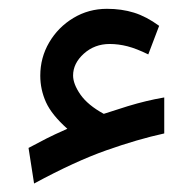

<svg xmlns="http://www.w3.org/2000/svg" viewBox="-20 -382 445 440"><path d="M147.5 -209Q147.5 -189.5 164.3 -165.3Q181.2 -141.1 217.8 -121.1Q250.5 -131.8 272.9 -138.7Q295.4 -145.5 314.7 -150.1Q334 -154.8 356.4 -158.7V-76.2Q295.9 -63 223.9 -37.6Q151.9 -12.2 58.1 38.6L45.4 -43Q70.3 -56.2 86.4 -64.5Q102.5 -72.8 134.3 -86.9Q98.6 -118.7 85.4 -147.7Q72.3 -176.8 72.3 -208.5Q72.3 -250 92.8 -284.9Q113.3 -319.8 148.2 -340.8Q183.1 -361.8 225.1 -361.8Q258.8 -361.8 287.1 -353Q315.4 -344.2 344.7 -322.8L319.8 -257.3Q293 -270.5 272.2 -275.9Q251.5 -281.2 231.4 -281.2Q196.8 -281.2 172.1 -259Q147.5 -236.8 147.5 -209Z"/></svg>

Font: Vazirmatn UI NL
Style: Regular
Weight: 400
Designer: Saber Rastikerdar
Foundry: Saber Rastikerdar
Version: Version 33.003